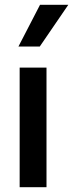

<svg xmlns="http://www.w3.org/2000/svg" viewBox="-20 -781 305 801"><path d="M174 0H62V-499H174ZM265 -761 146 -587H57L147 -761Z"/></svg>

Font: Wix Madefor Display SemiBold
Style: Regular
Weight: 600
Designer: Dalton Maag Ltd
Foundry: Dalton Maag Ltd
Version: Version 3.100